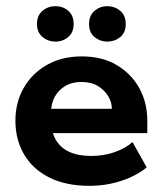

<svg xmlns="http://www.w3.org/2000/svg" viewBox="-20 -593 528 623"><path d="M270 10Q193 10 139 -17.5Q85 -45 57.5 -93Q30 -141 30 -201Q30 -260 56.5 -307Q83 -354 131.5 -382Q180 -410 246 -410Q311 -410 358.5 -382Q406 -354 432 -307Q458 -260 458 -201V-161H95V-240H343Q343 -261 331 -281Q319 -301 297.5 -314Q276 -327 244 -327Q213 -327 191 -313.5Q169 -300 157.5 -278.5Q146 -257 146 -232V-201Q146 -148 178.5 -117.5Q211 -87 277 -87Q316 -87 351 -99Q386 -111 410 -132L456 -50Q424 -23 374.5 -6.5Q325 10 270 10ZM160 -458Q136 -458 118 -473Q100 -488 100 -515Q100 -543 118 -558Q136 -573 160 -573Q184 -573 201.5 -558Q219 -543 219 -515Q219 -488 201.5 -473Q184 -458 160 -458ZM328 -458Q305 -458 287 -472.5Q269 -487 269 -515Q269 -543 287 -558Q305 -573 328 -573Q352 -573 370 -558Q388 -543 388 -515Q388 -487 370 -472.5Q352 -458 328 -458Z"/></svg>

Font: Rokkitt SemiBold
Style: Bold
Weight: 700
Version: Version 3.103